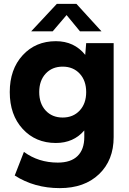

<svg xmlns="http://www.w3.org/2000/svg" viewBox="-20 -720 660 980"><path d="M285.2 240.2Q155.3 240.2 55.2 175.8L102.1 55.2Q176.3 109.9 274.9 109.9Q341.8 109.9 376 76.2Q410.2 42.5 410.2 -20V-54.2Q355.5 9.8 265.1 9.8Q161.6 9.8 95.7 -62Q29.8 -133.8 29.8 -250Q29.8 -366.2 95.7 -438Q161.6 -509.8 265.1 -509.8Q358.9 -509.8 415 -439.9L419.9 -500H560.1V-20Q560.1 97.7 485.6 168.9Q411.1 240.2 285.2 240.2ZM213.1 -155.8Q246.1 -120.1 299.8 -120.1Q353.5 -120.1 386.7 -155.8Q419.9 -191.4 419.9 -250Q419.9 -308.6 386.7 -344.2Q353.5 -379.9 299.8 -379.9Q246.1 -379.9 213.1 -344.2Q180.2 -308.6 180.2 -250Q180.2 -191.4 213.1 -155.8ZM370.1 -700.2 498 -560.1H388.2L319.8 -643.1L249 -560.1H139.2L270 -700.2Z"/></svg>

Font: Gully
Style: Bold
Weight: 700
Designer: jaikishan Patel
Foundry: MagicType
Version: Version 1.000;Glyphs 3.2 (3242)